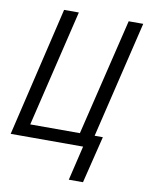

<svg xmlns="http://www.w3.org/2000/svg" viewBox="-95 -761 779 1013"><g transform="rotate(10 294.5 -254.0)"><path d="M345 185 389 0H1L165 -693H244L94 -67H360L511 -693H589L439 -67H483L421 185Z"/></g></svg>

Font: Ubuntu Sans Mono
Style: Italic
Weight: 400
Italic angle: -13.5°
Monospace: yes
Designer: Dalton Maag Ltd
Foundry: Dalton Maag Ltd
Version: Version 1.006